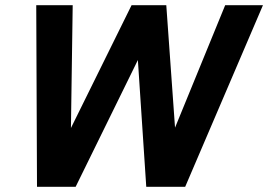

<svg xmlns="http://www.w3.org/2000/svg" viewBox="-20 -720 1034 740"><path d="M122.6 0 119.7 -700H260.2L253.4 -226.6L487.1 -700H620.9L654.6 -228L847.9 -700H993.5L693.7 0H543.7L511.4 -488.6L271.5 0Z"/></svg>

Font: Red Hat Display
Style: Italic
Weight: 300
Italic angle: -12°
Designer: Pentagram, MCKL
Foundry: Pentagram, MCKL
Version: Version 1.023